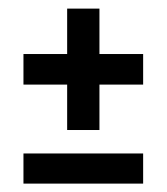

<svg xmlns="http://www.w3.org/2000/svg" viewBox="-20 -523 387 446"><path d="M34.5 -96.5V-166.5H312.5V-96.5ZM211 -221H136V-503H211ZM34.5 -326.5V-397.5H312.5V-326.5Z"/></svg>

Font: Anek Tamil Condensed Medium
Style: Regular
Weight: 500
Width: 3
Designer: Aadarsh Rajan (Tamil), Yesha Goshar (Latin)
Foundry: Ek Type
Version: Version 1.003